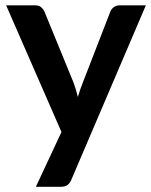

<svg xmlns="http://www.w3.org/2000/svg" viewBox="-20 -533 568 720"><path d="M247.5 141Q242 154 233.2 160.8Q224.5 167.5 206.5 167.5H114.5L210.5 -38L3 -513H111.5Q126 -513 134.2 -506Q142.5 -499 146.5 -490L255.5 -224Q265.5 -196.5 272 -169.5Q276 -183.5 280.8 -197.2Q285.5 -211 291 -224.5L394 -490Q398 -500 407.2 -506.5Q416.5 -513 428 -513H527Z"/></svg>

Font: Lato
Style: Bold
Weight: 700
Designer: Lukasz Dziedzic
Foundry: tyPoland Lukasz Dziedzic
Version: Version 2.007; 2014-02-27